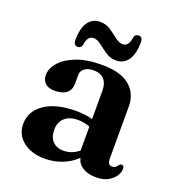

<svg xmlns="http://www.w3.org/2000/svg" viewBox="-126 -772 815 887"><g transform="rotate(20 282.0 -329.0)"><path d="M43.5 -105Q43.5 -167.5 99.5 -206Q155.5 -244.5 256 -244.5Q278.5 -244.5 298.5 -241.8Q318.5 -239 335 -234V-374.5Q335 -410 317 -429.2Q299 -448.5 266.5 -448.5Q237 -448.5 221 -435.8Q205 -423 205 -405V-361Q205 -330.5 184.8 -314.2Q164.5 -298 128 -298Q96.5 -298 80.5 -312.8Q64.5 -327.5 64.5 -353.5Q64.5 -385 90.5 -415.2Q116.5 -445.5 167.2 -465.5Q218 -485.5 292.5 -485.5Q384.5 -485.5 429.5 -448.2Q474.5 -411 474.5 -347.5V-87.5Q474.5 -59.5 496.5 -59.5Q508 -59.5 513.2 -64.8Q518.5 -70 522.5 -75Q525.5 -78.5 528.5 -81Q531.5 -83.5 536 -83.5Q548 -83.5 548 -66.5Q548 -49.5 536.2 -31.2Q524.5 -13 501 -0.2Q477.5 12.5 443 12.5Q403.5 12.5 377.8 -3.5Q352 -19.5 346 -48Q317 -19 276.2 -3.2Q235.5 12.5 191 12.5Q125 12.5 84.2 -20Q43.5 -52.5 43.5 -105ZM187.5 -128.5Q187.5 -91 207.5 -71.2Q227.5 -51.5 259 -51.5Q301 -51.5 335 -79.5V-197.5Q321 -202.5 306.5 -205.5Q292 -208.5 276 -208.5Q234.5 -208.5 211 -187.2Q187.5 -166 187.5 -128.5ZM346 -526.5Q317 -526.5 294.2 -542Q271.5 -557.5 252 -573Q232.5 -588.5 214 -588.5Q184.5 -588.5 178.5 -541Q173.5 -525 158 -525Q137.5 -525 137.5 -551.5Q137.5 -610 159 -639.8Q180.5 -669.5 217 -669.5Q246.5 -669.5 269.2 -654Q292 -638.5 311.2 -623Q330.5 -607.5 349.5 -607.5Q378.5 -607.5 385 -655.5Q389.5 -671 405.5 -671Q425.5 -671 425.5 -645Q425.5 -586.5 404 -556.5Q382.5 -526.5 346 -526.5Z"/></g></svg>

Font: Fraunces 9pt S000 SemiBold
Style: Regular
Weight: 600
Version: Version 1.000; ttfautohint (v1.8.3)